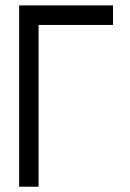

<svg xmlns="http://www.w3.org/2000/svg" viewBox="-20 -704 490 724"><path d="M52.2 0V-683.6H406.2V-609.9H125.5V0Z"/></svg>

Font: Anka/Coder Narrow
Style: Regular
Weight: 400
Width: 3
Monospace: yes
Version: Version 001.100